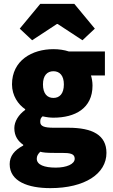

<svg xmlns="http://www.w3.org/2000/svg" viewBox="-20 -766 586 992"><path d="M240 206C418 206 530 132 530 24C530 -68 458 -106 333 -106H258C208 -106 188 -114 188 -136C188 -150 190 -156 200 -165C222 -160 240 -158 256 -158C368 -158 458 -206 458 -324C458 -344 454 -364 450 -376H522V-500H336C312 -508 284 -512 256 -512C146 -512 42 -454 42 -330C42 -272 74 -226 110 -202V-198C76 -174 54 -138 54 -104C54 -62 74 -36 100 -18V-14C54 10 30 41 30 82C30 172 126 206 240 206ZM256 -260C224 -260 202 -282 202 -330C202 -376 224 -398 256 -398C288 -398 310 -376 310 -330C310 -282 288 -260 256 -260ZM268 100C210 100 170 86 170 54C170 40 176 30 188 18C202 22 220 24 260 24H299C342 24 366 28 366 54C366 82 324 100 268 100ZM146 -558 274 -642H278L406 -558L470 -618L364 -746H188L82 -618Z"/></svg>

Font: Source Sans Pro Black
Style: Regular
Weight: 900
Designer: Paul D. Hunt
Foundry: Adobe Systems Incorporated
Version: Version 3.006;hotconv 1.0.111;makeotfexe 2.5.65597